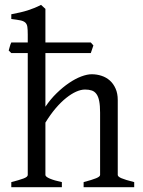

<svg xmlns="http://www.w3.org/2000/svg" viewBox="-20 -777 592 797"><path d="M327.1 0V-21Q362.3 -30.3 378.9 -37.1Q395.5 -43.9 395.5 -50.8V-309.1Q395.5 -338.9 391.8 -357.4Q388.2 -376 380.4 -386.7Q372.6 -397.5 360.8 -401.4Q349.1 -405.3 333 -405.3Q315.9 -405.3 296.1 -396.5Q276.4 -387.7 254.9 -370.6Q233.4 -353.5 211.4 -327.9Q189.5 -302.2 168.5 -268.1V-50.8Q168.5 -43.5 186.8 -35.6Q205.1 -27.8 236.8 -21V0H26.9V-21Q59.1 -29.3 77.1 -35.9Q95.2 -42.5 95.2 -50.8V-556.6H26.9L16.1 -567.4Q18.6 -575.2 20.8 -584Q22.9 -592.8 26.9 -600.6H95.2V-633.8Q95.2 -654.3 93.5 -665.8Q91.8 -677.2 84.7 -683.6Q77.6 -689.9 64 -692.6Q50.3 -695.3 26.9 -698.2V-717.8Q47.4 -721.7 64.2 -725.6Q81.1 -729.5 95.5 -734.1Q109.9 -738.8 123 -744.1Q136.2 -749.5 150.4 -756.8L168.5 -740.2V-600.6H356.9L367.7 -588.4L356.9 -556.6H168.5V-334Q189.5 -365.2 215.1 -390.1Q240.7 -415 266.6 -432.6Q292.5 -450.2 317.1 -459.5Q341.8 -468.8 360.8 -468.8Q381.8 -468.8 401.4 -462.4Q420.9 -456.1 435.8 -442.9Q450.7 -429.7 459.7 -409.4Q468.8 -389.2 468.8 -361.8V-50.8Q468.8 -43.9 483.6 -37.4Q498.5 -30.8 537.1 -21V0Z"/></svg>

Font: Gentium Unicode
Style: Regular
Weight: 400
Version: Version 1.009